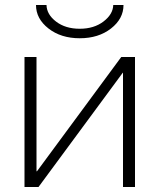

<svg xmlns="http://www.w3.org/2000/svg" viewBox="-20 -748 638 768"><path d="M126 -63H128L465 -520H520V0H472V-457H471L134 0H78V-520H126ZM433 -728H474Q474 -673 424 -634Q374 -595 299 -595Q224 -595 174 -634Q124 -673 124 -728H166Q167 -690 204.5 -661.5Q242 -633 299 -633Q356 -633 394 -662Q432 -691 433 -728Z"/></svg>

Font: Mplus 1p Light
Style: Regular
Weight: 300
Version: Version 1.061